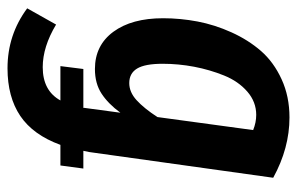

<svg xmlns="http://www.w3.org/2000/svg" viewBox="-162 -422 802 519"><g transform="rotate(90 239.5 -162.0)"><path d="M392.1 -13.2Q391.1 -2.4 387.2 14.2H435.1L426.8 76.2H371.1Q344.2 149.9 293 184.6Q241.7 219.2 164.1 219.2Q73.7 219.2 2 166L45.9 87.9Q106 124 161.1 124Q224.6 124 251 76.2H158.2L166 14.2H271V12.2L284.2 -85.9Q259.8 -52.7 232.4 -34.9Q205.1 -17.1 166 -17.1Q102.1 -17.1 65.4 -66.9Q28.8 -116.7 28.8 -201.2Q28.8 -248 37.6 -294.4Q46.4 -340.8 66.9 -386.2Q87.4 -431.6 117.4 -466.1Q147.5 -500.5 193.8 -521.7Q240.2 -543 296.9 -543Q379.9 -543 460 -499ZM204.1 -109.9Q228.5 -109.9 250.2 -129.6Q272 -149.4 295.9 -186L331.1 -444.8Q310.5 -453.1 290 -453.1Q254.9 -453.1 227.1 -429Q199.2 -404.8 183.6 -366.2Q168 -327.6 159.9 -285.2Q151.9 -242.7 151.9 -200.2Q151.9 -152.3 164.8 -131.1Q177.7 -109.9 204.1 -109.9Z"/></g></svg>

Font: Fira Sans Compressed Medium
Style: Italic
Weight: 500
Width: 3
Italic angle: -8°
Designer: Carrois Corporate & Edenspiekermann AG
Foundry: Carrois Corporate GbR & Edenspiekermann AG
Version: Version 4.203;PS 004.203;hotconv 1.0.88;makeotf.lib2.5.64775